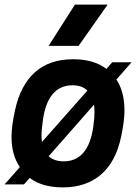

<svg xmlns="http://www.w3.org/2000/svg" viewBox="-33 -800 606 833"><path d="M0 0ZM240 13Q150 13 96 -28L71 0H-13L53 -75Q17 -128 17 -206Q17 -252 32 -321Q55 -429 118 -486Q181 -543 285 -543Q374 -543 429 -501L454 -530H538L472 -455Q507 -402 507 -321Q507 -276 493 -209Q470 -98 405 -42.5Q340 13 240 13ZM243 -100Q351 -100 372 -252Q377 -290 377 -312Q377 -330 375 -346L178 -122Q203 -100 243 -100ZM149 -184 346 -407Q323 -430 282 -430Q174 -430 153 -278Q147 -233 147 -216Q147 -199 149 -184ZM434 -601ZM308 -601H178L292 -780H434Z"/></svg>

Font: Tanohe Sans SemiBold
Style: Italic
Weight: 600
Designer: Village Type and Design LLC & Cristiano Sobral
Foundry: Cooper Hewitt Smithsonian Design Museum
Version: Version 1.00;September 29, 2021;FontCreator 13.0.0.2655 64-b